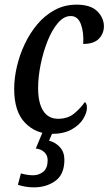

<svg xmlns="http://www.w3.org/2000/svg" viewBox="-20 -566 467 826"><path d="M202 10Q134 10 87.5 -38Q41 -86 41 -184Q41 -229 52.5 -279Q64 -329 86.5 -376.5Q109 -424 141 -462Q173 -500 215.5 -523Q258 -546 309 -546Q370 -546 398.5 -517.5Q427 -489 427 -453Q427 -422 405.5 -399.5Q384 -377 338 -377Q341 -427 328 -462Q315 -497 284 -497Q255 -497 229.5 -467.5Q204 -438 185 -390.5Q166 -343 155 -289Q144 -235 144 -187Q144 -123 166 -89Q188 -55 230 -55Q272 -55 299.5 -78Q327 -101 345 -127Q354 -121 354 -102Q354 -81 338 -54.5Q322 -28 288 -9Q254 10 202 10ZM126 240Q107 240 89.5 237Q72 234 57 229L70 180Q98 188 122 188Q148 188 166.5 172.5Q185 157 185 123Q185 102 170.5 88.5Q156 75 134 73L168 -9H212L191 39Q220 47 238.5 68Q257 89 257 121Q257 184 218.5 212Q180 240 126 240Z"/></svg>

Font: Noto Serif ExtraCondensed Medium
Style: Italic
Weight: 500
Width: 2
Italic angle: -12°
Designer: Monotype Design Team
Foundry: Monotype Imaging Inc.
Version: Version 2.013; ttfautohint (v1.8.4.7-5d5b)